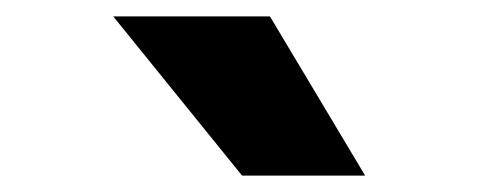

<svg xmlns="http://www.w3.org/2000/svg" viewBox="-20 -810 584 234"><path d="M275 -596 118 -790H309L425 -596Z"/></svg>

Font: Georama Extended
Style: Bold
Weight: 700
Width: 7
Designer: Jean-Baptiste Levee
Foundry: Production Type
Version: Version 1.000